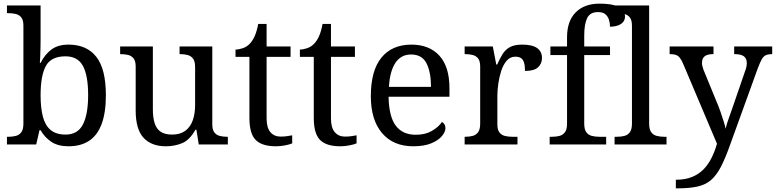

<svg xmlns="http://www.w3.org/2000/svg" viewBox="-20 -790 4243 1050"><path d="M355 10Q297 10 260.5 -14.5Q224 -39 202 -78H196L178 0H18V-42H26Q49 -42 67.5 -47Q86 -52 97 -67.5Q108 -83 108 -114V-650Q108 -680 96.5 -694.5Q85 -709 66.5 -713.5Q48 -718 26 -718H18V-760H202V-576Q202 -559 201.5 -532.5Q201 -506 200 -481.5Q199 -457 198 -446H202Q225 -492 261 -519Q297 -546 355 -546Q454 -546 506.5 -479.5Q559 -413 559 -269Q559 -173 535.5 -111Q512 -49 466.5 -19.5Q421 10 355 10ZM339 -54Q405 -54 433.5 -109.5Q462 -165 462 -270Q462 -377 433.5 -429.5Q405 -482 338 -482Q260 -482 231 -429.5Q202 -377 202 -269Q202 -200 214.5 -152Q227 -104 257 -79Q287 -54 339 -54Z M887 10Q808 10 765 -36.5Q722 -83 722 -186V-426Q722 -456 710.5 -470.5Q699 -485 680.5 -489.5Q662 -494 640 -494H637V-536H816V-191Q816 -148 825.5 -117Q835 -86 858 -70Q881 -54 921 -54Q965 -54 993 -74.5Q1021 -95 1034 -131.5Q1047 -168 1047 -216V-422Q1047 -454 1036 -469Q1025 -484 1006.5 -489Q988 -494 965 -494H962V-536H1141V-109Q1141 -80 1152.5 -65.5Q1164 -51 1182.5 -46.5Q1201 -42 1223 -42H1226V0H1067L1054 -81H1049Q1018 -25 977 -7.5Q936 10 887 10Z M1489 10Q1413 10 1378.5 -24.5Q1344 -59 1344 -145V-479H1268V-519Q1286 -519 1308 -526.5Q1330 -534 1346 -551Q1363 -569 1374 -595Q1385 -621 1392 -659H1438V-536H1569V-479H1438V-142Q1438 -91 1459 -67Q1480 -43 1514 -43Q1532 -43 1547 -45Q1562 -47 1578 -50V-6Q1565 0 1539 5Q1513 10 1489 10Z M1841 10Q1765 10 1730.5 -24.5Q1696 -59 1696 -145V-479H1620V-519Q1638 -519 1660 -526.5Q1682 -534 1698 -551Q1715 -569 1726 -595Q1737 -621 1744 -659H1790V-536H1921V-479H1790V-142Q1790 -91 1811 -67Q1832 -43 1866 -43Q1884 -43 1899 -45Q1914 -47 1930 -50V-6Q1917 0 1891 5Q1865 10 1841 10Z M2240 10Q2131 10 2069.5 -62Q2008 -134 2008 -264Q2008 -404 2066 -475Q2124 -546 2230 -546Q2327 -546 2382.5 -486Q2438 -426 2438 -307V-261H2105Q2107 -152 2144.5 -102.5Q2182 -53 2254 -53Q2306 -53 2342.5 -74.5Q2379 -96 2397 -123Q2404 -120 2410 -111Q2416 -102 2416 -89Q2416 -69 2397 -46Q2378 -23 2339 -6.5Q2300 10 2240 10ZM2337 -315Q2337 -395 2312.5 -443.5Q2288 -492 2228 -492Q2173 -492 2142.5 -446.5Q2112 -401 2107 -315Z M2521 0V-42H2524Q2547 -42 2565.5 -47Q2584 -52 2595 -67.5Q2606 -83 2606 -114V-426Q2606 -456 2594.5 -470.5Q2583 -485 2564.5 -489.5Q2546 -494 2524 -494H2521V-536H2675L2694 -437H2699Q2712 -467 2727 -492Q2742 -517 2767 -531.5Q2792 -546 2836 -546Q2891 -546 2917.5 -527Q2944 -508 2944 -473Q2944 -442 2922.5 -422Q2901 -402 2851 -402Q2851 -430 2846 -447Q2841 -464 2829.5 -472Q2818 -480 2798 -480Q2770 -480 2751 -458Q2732 -436 2721 -402Q2710 -368 2705 -331.5Q2700 -295 2700 -266V-109Q2700 -80 2711.5 -65.5Q2723 -51 2741.5 -46.5Q2760 -42 2782 -42H2810V0Z M2986 0V-42H2999Q3022 -42 3040.5 -47Q3059 -52 3070 -67.5Q3081 -83 3081 -114V-489H2990V-536H3081V-586Q3081 -675 3128.5 -722.5Q3176 -770 3258 -770Q3310 -770 3340.5 -761Q3371 -752 3384.5 -736.5Q3398 -721 3398 -700Q3398 -682 3387.5 -669.5Q3377 -657 3358.5 -650.5Q3340 -644 3316 -644Q3316 -664 3310 -682.5Q3304 -701 3290 -712.5Q3276 -724 3250 -724Q3207 -724 3191 -691Q3175 -658 3175 -595V-536H3316V-489H3175V-114Q3175 -83 3186 -67.5Q3197 -52 3216 -47Q3235 -42 3257 -42H3295V0Z M3341 0V-42H3354Q3377 -42 3395.5 -47Q3414 -52 3425 -67.5Q3436 -83 3436 -114V-650Q3436 -680 3424.5 -694.5Q3413 -709 3394.5 -713.5Q3376 -718 3354 -718H3341V-760H3530V-114Q3530 -83 3541 -67.5Q3552 -52 3571 -47Q3590 -42 3612 -42H3625V0Z M3676 193Q3727 193 3764 178Q3801 163 3827 136.5Q3853 110 3871 74Q3889 38 3901 -4L3716 -441Q3707 -462 3698 -473.5Q3689 -485 3677 -489.5Q3665 -494 3645 -494H3642V-536H3882V-494H3879Q3849 -494 3834 -482.5Q3819 -471 3819 -446Q3819 -438 3821 -429Q3823 -420 3827 -409L3900 -231Q3910 -208 3919.5 -180.5Q3929 -153 3937 -128Q3945 -103 3948 -86Q3955 -115 3966.5 -146Q3978 -177 3988 -207L4055 -402Q4060 -414 4062 -425.5Q4064 -437 4064 -445Q4064 -471 4047.5 -482.5Q4031 -494 3998 -494H3995V-536H4203V-494H4200Q4181 -494 4168 -488Q4155 -482 4145.5 -465Q4136 -448 4124 -416L3972 4Q3946 77 3922 123Q3898 169 3868.5 194.5Q3839 220 3795 230Q3751 240 3685 240H3676Z"/></svg>

Font: Noto Serif Myanmar
Style: Regular
Weight: 400
Designer: Ben Mitchell and the Monotype Design Team
Foundry: Monotype Imaging Inc.
Version: Version 2.106